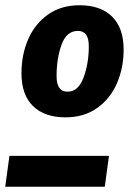

<svg xmlns="http://www.w3.org/2000/svg" viewBox="-23 -713 492 733"><path d="M449 -524Q449 -453 423 -394Q397 -335 347 -300Q297 -265 227 -265Q147 -265 103 -308Q59 -351 59 -433Q59 -505 85 -564Q111 -623 161 -658Q211 -693 281 -693Q361 -693 405 -649.5Q449 -606 449 -524ZM193 -423Q193 -392 203.5 -377.5Q214 -363 235 -363Q276 -363 296 -417Q316 -471 316 -536Q316 -567 305.5 -581Q295 -595 274 -595Q231 -595 212 -542.5Q193 -490 193 -423ZM-3 0 13 -118H393L377 0Z"/></svg>

Font: Fira Sans Condensed
Style: Bold Italic
Weight: 700
Width: 3
Italic angle: -8°
Designer: Carrois Corporate & Edenspiekermann AG
Foundry: Carrois Corporate GbR & Edenspiekermann AG
Version: Version 4.203